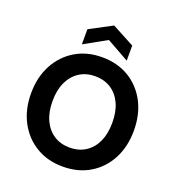

<svg xmlns="http://www.w3.org/2000/svg" viewBox="-162 -1053 1099 1195"><g transform="rotate(20 387.5 -455.5)"><path d="M387 12Q287 12 210.5 -34Q134 -80 90.5 -161.5Q47 -243 47 -350Q47 -457 90.5 -538.5Q134 -620 210.5 -666Q287 -712 387 -712Q489 -712 565.5 -666Q642 -620 685 -538.5Q728 -457 728 -350Q728 -243 685 -161.5Q642 -80 565.5 -34Q489 12 387 12ZM387 -114Q448 -114 492.5 -143Q537 -172 561 -224.5Q585 -277 585 -350Q585 -423 561 -475.5Q537 -528 492.5 -557Q448 -586 387 -586Q327 -586 282.5 -557Q238 -528 213.5 -475.5Q189 -423 189 -350Q189 -277 213.5 -224.5Q238 -172 282.5 -143Q327 -114 387 -114ZM240 -744V-844L389 -923L537 -844V-744L389 -827Z"/></g></svg>

Font: DM Sans 12pt ExtraBold
Style: Regular
Weight: 800
Version: Version 4.004;gftools[0.9.30]